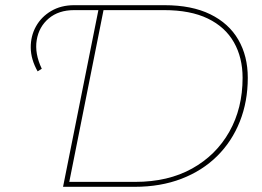

<svg xmlns="http://www.w3.org/2000/svg" viewBox="-20 -720 1008 740"><path d="M125 -445Q99 -491 98.5 -536Q98 -581 118.5 -618Q139 -655 177 -677.5Q215 -700 266 -700H368L364 -681H266Q206 -681 168 -649Q130 -617 121.5 -565.5Q113 -514 141 -455ZM223 0 363 -700H614Q719 -700 790.5 -665Q862 -630 898.5 -567Q935 -504 935 -420Q935 -329 904.5 -252Q874 -175 817 -118.5Q760 -62 679.5 -31Q599 0 499 0ZM247 -19H501Q628 -19 720.5 -70.5Q813 -122 864 -212.5Q915 -303 915 -420Q915 -498 881.5 -557Q848 -616 781 -648.5Q714 -681 612 -681H379Z"/></svg>

Font: Montserrat Thin Thin
Style: Italic
Weight: 250
Italic angle: -11.3°
Version: Version 9.000